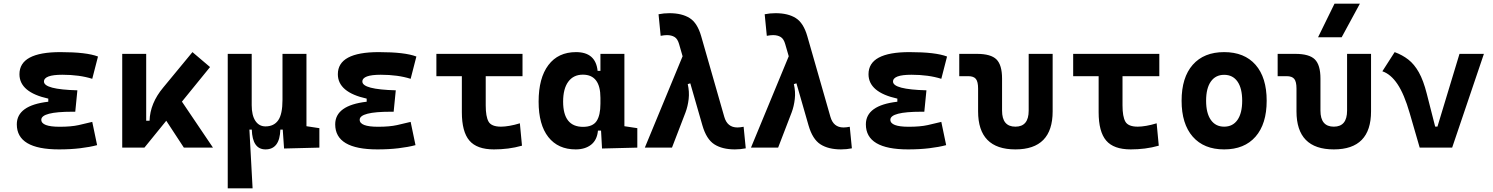

<svg xmlns="http://www.w3.org/2000/svg" viewBox="-20 -815 8243 1060"><path d="M305.7 9.8Q72.8 9.8 72.8 -128.4Q72.8 -233.4 246.6 -253.4V-270.5Q87.4 -305.7 87.4 -405.3Q87.4 -527.3 313.5 -527.3Q458 -527.3 521 -502.9L489.3 -379.9Q418.5 -402.3 324.2 -402.3Q222.7 -402.3 222.7 -364.7Q222.7 -321.3 407.2 -316.4L395.5 -198.2H379.9Q208 -198.2 208 -153.8Q208 -115.2 309.6 -115.2Q373 -115.2 414.8 -124.5Q456.5 -133.8 489.3 -142.1L516.1 -13.7Q475.6 -2.9 422.6 3.4Q369.6 9.8 305.7 9.8Z M654.8 0V-517.6H787.1V-148.4H805.7Q808.6 -245.1 880.9 -331.5L1042.5 -527.3L1139.6 -444.8L984.4 -253.9L1155.8 0H995.1L897.9 -148.4L777.3 0Z M1445.8 9.8Q1373.5 9.8 1370.1 -99.6H1356.9L1374.5 224.6H1237.3V-517.6H1369.6V-234.4Q1369.6 -178.2 1389.9 -147.7Q1410.2 -117.2 1445.8 -117.2Q1492.2 -117.2 1515.9 -150.9Q1539.6 -184.6 1539.6 -263.7V-517.6H1671.9V-118.2L1743.2 -107.4V0L1548.3 4.9L1541 -99.6H1527.8Q1524.4 9.8 1445.8 9.8Z M2063.5 9.8Q1830.6 9.8 1830.6 -128.4Q1830.6 -233.4 2004.4 -253.4V-270.5Q1845.2 -305.7 1845.2 -405.3Q1845.2 -527.3 2071.3 -527.3Q2215.8 -527.3 2278.8 -502.9L2247.1 -379.9Q2176.3 -402.3 2082 -402.3Q1980.5 -402.3 1980.5 -364.7Q1980.5 -321.3 2165 -316.4L2153.3 -198.2H2137.7Q1965.8 -198.2 1965.8 -153.8Q1965.8 -115.2 2067.4 -115.2Q2130.9 -115.2 2172.6 -124.5Q2214.4 -133.8 2247.1 -142.1L2273.9 -13.7Q2233.4 -2.9 2180.4 3.4Q2127.4 9.8 2063.5 9.8Z M2707 9.8Q2612.8 9.8 2571.3 -39.1Q2529.8 -87.9 2529.8 -195.3V-394.5H2389.2V-517.6H2864.7V-394.5H2661.6V-232.9Q2661.6 -171.4 2677.2 -143.6Q2692.9 -115.7 2746.1 -115.7Q2766.1 -115.7 2793.2 -120.4Q2820.3 -125 2850.1 -134.3L2861.8 -10.7Q2824.2 0 2785.4 4.9Q2746.6 9.8 2707 9.8Z M3158.2 9.8Q3061 9.8 3007.3 -58.3Q2953.6 -126.5 2953.6 -253.9Q2953.6 -384.3 3007.6 -455.8Q3061.5 -527.3 3160.2 -527.3Q3268.6 -527.3 3279.3 -423.8H3294.9V-517.6H3427.2V-118.2L3498.5 -107.4V0L3303.7 4.9L3298.3 -93.8H3281.2Q3276.4 -42 3243.4 -16.1Q3210.4 9.8 3158.2 9.8ZM3294.9 -242.7V-274.9Q3294.9 -402.8 3197.8 -402.8Q3146 -402.8 3117.4 -364Q3088.9 -325.2 3088.9 -253.9Q3088.9 -114.7 3198.7 -114.7Q3252.4 -114.7 3273.7 -146.7Q3294.9 -178.7 3294.9 -242.7Z M4037.1 9.8Q3967.3 9.8 3923.6 -18.3Q3879.9 -46.4 3857.9 -122.6L3791 -355L3776.9 -350.6Q3786.6 -308.6 3782 -268.3Q3777.3 -228 3764.6 -194.3L3689.9 0H3540L3748.5 -504.4L3729.5 -570.3Q3721.2 -600.6 3704.1 -610.8Q3687 -621.1 3662.1 -621.1Q3647 -621.1 3627.4 -617.2L3615.7 -736.3Q3644.5 -742.2 3675.8 -742.2Q3744.6 -742.2 3787.4 -715.3Q3830.1 -688.5 3851.1 -615.2L3978.5 -170.4Q3995.1 -111.3 4050.8 -111.3Q4065.9 -111.3 4085.4 -115.2L4097.2 3.9Q4068.4 9.8 4037.1 9.8Z M4623 9.8Q4553.2 9.8 4509.5 -18.3Q4465.8 -46.4 4443.8 -122.6L4377 -355L4362.8 -350.6Q4372.6 -308.6 4367.9 -268.3Q4363.3 -228 4350.6 -194.3L4275.9 0H4126L4334.5 -504.4L4315.4 -570.3Q4307.1 -600.6 4290 -610.8Q4272.9 -621.1 4248 -621.1Q4232.9 -621.1 4213.4 -617.2L4201.7 -736.3Q4230.5 -742.2 4261.7 -742.2Q4330.6 -742.2 4373.3 -715.3Q4416 -688.5 4437 -615.2L4564.5 -170.4Q4581.1 -111.3 4636.7 -111.3Q4651.9 -111.3 4671.4 -115.2L4683.1 3.9Q4654.3 9.8 4623 9.8Z M4993.2 9.8Q4760.3 9.8 4760.3 -128.4Q4760.3 -233.4 4934.1 -253.4V-270.5Q4774.9 -305.7 4774.9 -405.3Q4774.9 -527.3 5001 -527.3Q5145.5 -527.3 5208.5 -502.9L5176.8 -379.9Q5106 -402.3 5011.7 -402.3Q4910.2 -402.3 4910.2 -364.7Q4910.2 -321.3 5094.7 -316.4L5083 -198.2H5067.4Q4895.5 -198.2 4895.5 -153.8Q4895.5 -115.2 4997.1 -115.2Q5060.5 -115.2 5102.3 -124.5Q5144 -133.8 5176.8 -142.1L5203.6 -13.7Q5163.1 -2.9 5110.1 3.4Q5057.1 9.8 4993.2 9.8Z M5585.9 9.8Q5379.9 9.8 5379.9 -200.2V-326.2Q5379.9 -363.8 5367.7 -379.2Q5355.5 -394.5 5325.2 -394.5H5275.9V-517.6H5373.5Q5450.2 -517.6 5481.2 -487.1Q5512.2 -456.5 5512.2 -380.9V-204.1Q5512.2 -115.7 5585.9 -115.7Q5659.2 -115.7 5659.2 -204.1V-517.6H5791.5V-200.2Q5791.5 9.8 5585.9 9.8Z M6222.7 9.8Q6128.4 9.8 6086.9 -39.1Q6045.4 -87.9 6045.4 -195.3V-394.5H5904.8V-517.6H6380.4V-394.5H6177.2V-232.9Q6177.2 -171.4 6192.9 -143.6Q6208.5 -115.7 6261.7 -115.7Q6281.7 -115.7 6308.8 -120.4Q6335.9 -125 6365.7 -134.3L6377.4 -10.7Q6339.8 0 6301 4.9Q6262.2 9.8 6222.7 9.8Z M6738.3 9.8Q6626.5 9.8 6564.9 -60.5Q6503.4 -130.9 6503.4 -258.8Q6503.4 -387.2 6564.9 -457.3Q6626.5 -527.3 6738.3 -527.3Q6850.1 -527.3 6911.6 -457.3Q6973.1 -387.2 6973.1 -258.8Q6973.1 -130.9 6911.6 -60.5Q6850.1 9.8 6738.3 9.8ZM6738.3 -115.7Q6786.1 -115.7 6812 -153.1Q6837.9 -190.4 6837.9 -258.8Q6837.9 -327.6 6812 -364.7Q6786.1 -401.9 6738.3 -401.9Q6690.9 -401.9 6664.8 -364.7Q6638.7 -327.6 6638.7 -258.8Q6638.7 -190.4 6664.8 -153.1Q6690.9 -115.7 6738.3 -115.7Z M7343.8 9.8Q7137.7 9.8 7137.7 -200.2V-326.2Q7137.7 -363.8 7125.5 -379.2Q7113.3 -394.5 7083 -394.5H7033.7V-517.6H7131.3Q7208 -517.6 7239 -487.1Q7270 -456.5 7270 -380.9V-204.1Q7270 -115.7 7343.8 -115.7Q7417 -115.7 7417 -204.1V-517.6H7549.3V-200.2Q7549.3 9.8 7343.8 9.8ZM7256.8 -609.4 7347.7 -794.9H7487.8L7387.2 -609.4Z M7817.9 0 7762.7 -190.4Q7732.4 -295.4 7695.3 -350.6Q7658.2 -405.8 7611.8 -421.4L7679.7 -527.3Q7722.2 -511.7 7755.1 -486.1Q7788.1 -460.4 7813.2 -415.8Q7838.4 -371.1 7856.9 -297.9L7903.3 -116.2H7916L8037.6 -517.6H8172.4L7997.1 0Z"/></svg>

Font: Cascadia Mono
Style: Bold
Weight: 700
Monospace: yes
Designer: Aaron Bell
Foundry: Saja Typeworks
Version: Version 2404.023; ttfautohint (v1.8.4)